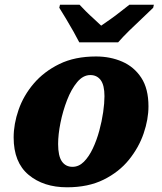

<svg xmlns="http://www.w3.org/2000/svg" viewBox="-20 -786 690 816"><path d="M265 10Q165 10 101.5 -43Q38 -96 38 -202Q38 -259 59 -319.5Q80 -380 123.5 -431Q167 -482 232.5 -514Q298 -546 388 -546Q449 -546 499.5 -524Q550 -502 580.5 -455.5Q611 -409 611 -334Q611 -279 590.5 -219Q570 -159 528 -107Q486 -55 420.5 -22.5Q355 10 265 10ZM288 -77Q315 -77 336.5 -98.5Q358 -120 374.5 -155Q391 -190 402 -230.5Q413 -271 418.5 -309.5Q424 -348 424 -377Q424 -424 408 -445.5Q392 -467 364 -467Q333 -467 308 -437Q283 -407 265 -360.5Q247 -314 237 -264Q227 -214 227 -174Q227 -123 243 -100Q259 -77 288 -77ZM317 -606Q308 -624 292.5 -651.5Q277 -679 260.5 -706.5Q244 -734 232 -753L235 -766H318Q327 -756 344 -739Q361 -722 379.5 -705.5Q398 -689 410 -677Q428 -689 451 -705.5Q474 -722 495.5 -739Q517 -756 530 -766H634L631 -753Q612 -734 584.5 -708.5Q557 -683 529.5 -656Q502 -629 482 -606Z"/></svg>

Font: Noto Serif Black
Style: Italic
Weight: 900
Italic angle: -12°
Designer: Monotype Design Team
Foundry: Monotype Imaging Inc.
Version: Version 2.013